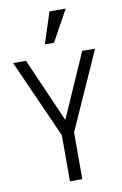

<svg xmlns="http://www.w3.org/2000/svg" viewBox="-96 -935 630 989"><g transform="rotate(-10 219.0 -440.0)"><path d="M235.4 -879.9H320.3L230.5 -716.8H182.6ZM187.5 0V-241.2L4.9 -650.4H72.3L218.8 -315.4L366.2 -650.4H433.6L252 -244.1V0Z"/></g></svg>

Font: Lohit Devanagari
Style: Regular
Weight: 400
Version: 2.95.4